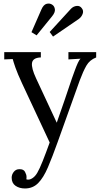

<svg xmlns="http://www.w3.org/2000/svg" viewBox="-20 -795 568 1086"><path d="M121 271Q90 271 68 256Q46 241 46 210Q46 192 58 177Q70 162 89 162Q113 161 121.5 177Q130 193 130 205Q130 208 130 211.5Q130 215 129 219Q132 221 140 221Q152 221 166 211Q180 201 191 182Q204 160 221.5 116Q239 72 261 11L105 -323Q79 -379 67.5 -412Q56 -445 52 -461L4 -459V-500H211V-470H207Q165 -467 161 -438.5Q157 -410 184 -352L301 -101Q324 -165 345 -227.5Q366 -290 387 -352Q395 -374 403.5 -397.5Q412 -421 420.5 -439.5Q429 -458 436 -463L367 -459V-500H524V-470Q487 -456 468.5 -423.5Q450 -391 431 -340L306 9Q276 93 251 151.5Q226 210 196 240.5Q166 271 121 271ZM187 -595 158 -613 214 -741Q226 -769 244 -773.5Q262 -778 276 -768Q288 -760 290.5 -742.5Q293 -725 274 -702ZM280 -588 261 -614 382 -746Q396 -760 414.5 -761.5Q433 -763 443 -748Q454 -734 447.5 -716.5Q441 -699 426 -688Z"/></svg>

Font: Lora
Style: Regular
Weight: 400
Designer: Olga Karpushina, Alexei Vanyashin (Cyrillic)
Foundry: Cyreal
Version: Version 3.005; ttfautohint (v1.8.4.7-5d5b)